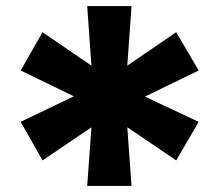

<svg xmlns="http://www.w3.org/2000/svg" viewBox="-20 -781 720 632"><path d="M399 -362 413 -169H267L281 -362L120 -253L48 -380L223 -464L48 -549L120 -675L281 -565L267 -761H413L399 -565L560 -675L634 -549L457 -463L634 -380L560 -253Z"/></svg>

Font: Cafe24 Ohsquare
Style: Bold
Weight: 700
Designer: Cafe24 thkim, hmlim, mnelim, nhlee, sslee, sskim, smlim, yjkim, sdjeong, hskwak & 4IRTF
Foundry: Cafe24
Version: Version 1.000